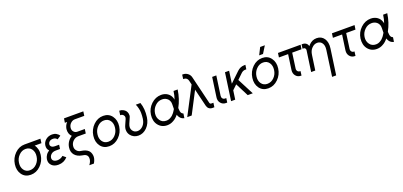

<svg xmlns="http://www.w3.org/2000/svg" viewBox="27 -1896 6878 3279"><g transform="rotate(-20 3466.5 -256.0)"><path d="M346 -512Q245 -512 167 -436Q89 -359 74 -250Q59 -140 114 -64Q170 12 272 12Q374 12 451 -64Q529 -140 544 -250Q548 -277 547 -303Q546 -329 540 -353Q534 -376 524.5 -396.5Q515 -417 501 -434H624L634 -512ZM334 -434Q405 -434 443 -380Q480 -327 469 -250Q464 -211 448.5 -179Q433 -147 407 -120Q354 -66 283 -66Q213 -66 175 -120Q138 -173 149 -250Q154 -289 170 -321.5Q186 -354 212 -380Q264 -434 334 -434Z M899 -306H825Q776 -306 756 -330Q740 -348 744 -374Q748 -399 768 -416Q793 -437 833 -437Q881 -437 906 -401L971 -443Q962 -459 949 -471.5Q936 -484 918 -494Q886 -512 844 -512Q776 -512 727 -471Q681 -432 673 -374Q665 -309 706 -273Q689 -262 673.5 -248Q658 -234 647 -217Q624 -183 618 -145Q607 -74 655 -29Q697 12 773 12Q875 12 941 -62L887 -107Q842 -67 783 -66Q736 -66 711 -89Q688 -110 693 -145Q698 -179 728 -205Q759 -232 814 -232H888Z M1131 -700 1119 -624H1160Q1139 -601 1126 -573.5Q1113 -546 1108 -515Q1103 -473 1115 -435Q1121 -417 1130.5 -402Q1140 -387 1154 -374Q1108 -346 1079 -302Q1049 -257 1042 -204Q1030 -122 1076 -67Q1099 -40 1131.5 -23.5Q1164 -7 1205 0Q1252 5 1277 24Q1303 43 1306 80Q1309 108 1298.5 137.5Q1288 167 1264 200H1347Q1370 161 1379 126Q1388 91 1383 60Q1375 5 1342 -27Q1300 -66 1215 -78Q1166 -83 1138 -119Q1109 -153 1116 -204Q1123 -257 1163 -293Q1204 -330 1254 -330H1392L1403 -408H1269Q1227 -408 1202 -439Q1189 -454 1184 -473.5Q1179 -493 1183 -515Q1190 -560 1223 -590Q1257 -622 1299 -622H1471L1482 -700Z M1772 -512Q1671 -512 1593 -436Q1515 -359 1500 -250Q1485 -140 1540 -64Q1596 12 1698 12Q1800 12 1877 -64Q1955 -140 1970 -250Q1985 -360 1929 -436Q1873 -512 1772 -512ZM1760 -434Q1831 -434 1869 -380Q1906 -327 1895 -250Q1890 -211 1874.5 -179Q1859 -147 1833 -120Q1780 -66 1709 -66Q1639 -66 1601 -120Q1564 -173 1575 -250Q1580 -289 1596 -321.5Q1612 -354 1638 -380Q1690 -434 1760 -434Z M2062 -500 2051 -422H2060Q2093 -422 2112 -394Q2132 -367 2116 -329L2074 -234Q2050 -181 2056 -135Q2058 -113 2065.5 -94Q2073 -75 2086 -57Q2098 -41 2113 -28.5Q2128 -16 2148 -6Q2167 3 2187 7.5Q2207 12 2228 12Q2316 12 2384 -56Q2453 -126 2468 -234Q2489 -382 2447 -500H2363Q2372 -482 2378 -463Q2384 -444 2389 -424Q2400 -384 2400.5 -336.5Q2401 -289 2394 -233Q2383 -156 2339 -111Q2295 -66 2240 -66Q2182 -66 2151 -112Q2117 -160 2148 -233L2190 -329Q2199 -347 2200 -364Q2201 -381 2198 -398Q2192 -427 2176 -448.5Q2160 -470 2132 -484Q2118 -492 2102.5 -496Q2087 -500 2070 -500Z M2825 -510Q2723 -510 2642 -434Q2562 -358 2547 -250Q2540 -195 2550 -148Q2560 -101 2589 -63Q2649 14 2751 14Q2811 14 2863 -16Q2891 -30 2915 -51.5Q2939 -73 2961 -100Q2965 -86 2970.5 -74.5Q2976 -63 2983 -53Q2997 -32 3016.5 -19Q3036 -6 3064 0L3076 -81Q3064 -85 3055 -92Q3046 -99 3040 -110Q3034 -121 3030.5 -136.5Q3027 -152 3027 -173Q3026 -177 3026 -184Q3026 -191 3026 -200Q3063 -267 3087.5 -342Q3112 -417 3124 -500H3049Q3044 -460 3035 -423Q3026 -386 3014 -353Q3013 -361 3012 -368Q3011 -375 3008 -382Q2991 -441 2941 -476Q2892 -510 2825 -510ZM2813 -432Q2862 -432 2897 -407Q2932 -384 2946 -337Q2950 -324 2950.5 -291.5Q2951 -259 2949 -208Q2936 -187 2926.5 -172Q2917 -157 2910 -148Q2881 -109 2841 -87Q2823 -76 2803.5 -70.5Q2784 -65 2762 -65Q2690 -65 2651 -119Q2610 -174 2621 -250Q2632 -326 2687 -379Q2740 -432 2813 -432Z M3283 -712 3273 -634H3285Q3313 -634 3333 -618Q3352 -602 3359 -575L3377 -499L3116 0H3197L3402 -394L3480 -73Q3489 -39 3513 -20Q3539 0 3573 0H3609L3620 -78H3583Q3559 -78 3553 -102L3432 -603Q3422 -652 3384 -682Q3346 -712 3297 -712Z M3751 -500 3701 -147Q3692 -85 3727 -43Q3762 0 3820 0H3843L3854 -78H3831Q3804 -78 3788 -98Q3772 -119 3776 -147L3826 -500Z M3984 -500 3913 0H3988L4011 -162L4093 -240L4215 0H4307L4153 -298L4251 -392Q4284 -422 4323 -422H4343L4355 -500H4335Q4296 -500 4262 -485Q4246 -478 4232 -468Q4218 -458 4204 -445L4027 -276L4059 -500Z M4662 -512Q4561 -512 4483 -436Q4405 -359 4390 -250Q4375 -140 4430 -64Q4486 12 4588 12Q4690 12 4767 -64Q4845 -140 4860 -250Q4875 -360 4819 -436Q4763 -512 4662 -512ZM4650 -434Q4721 -434 4759 -380Q4796 -327 4785 -250Q4780 -211 4764.5 -179Q4749 -147 4723 -120Q4670 -66 4599 -66Q4529 -66 4491 -120Q4454 -173 4465 -250Q4470 -289 4486 -321.5Q4502 -354 4528 -380Q4580 -434 4650 -434ZM4631 -571H4701L4781 -700H4696Z M4947 -500 4936 -422H5103L5064 -147Q5056 -85 5090 -43Q5125 0 5183 0H5193L5203 -78H5194Q5167 -78 5151 -98Q5135 -118 5139 -147L5177 -422H5346L5358 -500Z M5750 200 5816 -266Q5824 -321 5816 -365.5Q5808 -410 5785 -444Q5738 -512 5651 -512Q5567 -512 5506 -445Q5503 -441 5498.5 -436Q5494 -431 5490 -426Q5488 -436 5484 -446Q5480 -456 5473 -465Q5444 -500 5396 -500H5376L5366 -424H5385Q5403 -424 5413 -411Q5424 -397 5422 -378L5368 0H5392H5430H5443L5481 -267Q5491 -345 5535 -388Q5579 -434 5635 -434Q5691 -434 5722 -388Q5752 -344 5741 -267L5676 200Z M5928 -500 5917 -422H6084L6045 -147Q6037 -85 6071 -43Q6106 0 6164 0H6174L6184 -78H6175Q6148 -78 6132 -98Q6116 -118 6120 -147L6158 -422H6327L6339 -500Z M6634 -510Q6532 -510 6451 -434Q6371 -358 6356 -250Q6349 -195 6359 -148Q6369 -101 6398 -63Q6458 14 6560 14Q6620 14 6672 -16Q6700 -30 6724 -51.5Q6748 -73 6770 -100Q6774 -86 6779.5 -74.5Q6785 -63 6792 -53Q6806 -32 6825.5 -19Q6845 -6 6873 0L6885 -81Q6873 -85 6864 -92Q6855 -99 6849 -110Q6843 -121 6839.5 -136.5Q6836 -152 6836 -173Q6835 -177 6835 -184Q6835 -191 6835 -200Q6872 -267 6896.5 -342Q6921 -417 6933 -500H6858Q6853 -460 6844 -423Q6835 -386 6823 -353Q6822 -361 6821 -368Q6820 -375 6817 -382Q6800 -441 6750 -476Q6701 -510 6634 -510ZM6622 -432Q6671 -432 6706 -407Q6741 -384 6755 -337Q6759 -324 6759.5 -291.5Q6760 -259 6758 -208Q6745 -187 6735.5 -172Q6726 -157 6719 -148Q6690 -109 6650 -87Q6632 -76 6612.5 -70.5Q6593 -65 6571 -65Q6499 -65 6460 -119Q6419 -174 6430 -250Q6441 -326 6496 -379Q6549 -432 6622 -432Z"/></g></svg>

Font: Unageo
Style: Regular-Italic
Weight: 400
Designer: Richard Sepsi
Foundry: Richard Sepsi
Version: Version 2.000